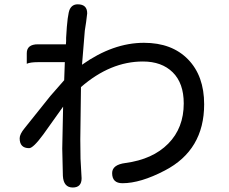

<svg xmlns="http://www.w3.org/2000/svg" viewBox="-20 -793 1040 872"><path d="M352.5 -499Q493.2 -598.6 633.8 -598.6Q760.7 -598.6 834 -523.4Q907.2 -448.2 907.2 -319.3Q907.2 -111.3 728.5 -18.6Q618.2 39.1 536.1 39.1Q489.3 39.1 489.3 -6.8Q489.3 -44.9 549.8 -52.7Q673.8 -69.3 744.1 -140.6Q814.5 -211.9 814.5 -323.2Q814.5 -415 764.6 -464.4Q714.8 -513.7 628.9 -513.7Q481.4 -513.7 347.7 -397.5V-394.5L344.7 -160.2L345.7 -72.3L350.6 16.6Q350.6 58.6 310.5 58.6Q268.6 58.6 265.6 5.9L262.7 -118.2L266.6 -308.6L176.8 -182.6Q130.9 -120.1 112.3 -120.1Q69.3 -120.1 69.3 -165Q69.3 -183.6 91.8 -210.9L209 -357.4L271.5 -428.7L274.4 -510.7H152.3Q117.2 -510.7 101.6 -503.4Q101.6 -510.7 101.6 -551.3Q101.6 -591.8 152.3 -591.8H279.3L280.3 -606.4V-621.1Q286.1 -730.5 297.4 -752Q308.6 -773.4 333 -773.4Q376 -773.4 376 -732.4L371.1 -692.4L365.2 -654.3L352.5 -499Z"/></svg>

Font: YuPearl-Regular
Style: Regular
Weight: 400
Designer: Max Yao
Foundry: Max-Everyday
Version: Version 1.011; ttfautohint (v1.8.3)